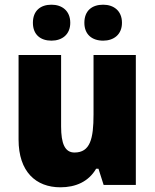

<svg xmlns="http://www.w3.org/2000/svg" viewBox="-20 -787 658 817"><path d="M120 -690C120 -639 153 -614 199 -614C244 -614 279 -640 279 -690C279 -741 244 -767 199 -767C153 -767 120 -742 120 -690ZM339 -690C339 -640 372 -614 419 -614C464 -614 499 -640 499 -690C499 -741 464 -767 419 -767C372 -767 339 -742 339 -690ZM558 -553H378V-300C378 -197 364 -138 297 -138C256 -138 240 -176 240 -249V-553H59V-193C59 -56 133 10 237 10C302 10 357 -14 389 -69H399L421 0H558Z"/></svg>

Font: Noto Sans Telugu SemiCondensed Black
Style: Regular
Weight: 900
Width: 4
Designer: Jelle Bosma - Monotype Design Team
Foundry: Monotype Imaging Inc.
Version: Version 2.005